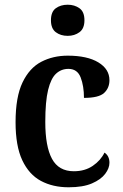

<svg xmlns="http://www.w3.org/2000/svg" viewBox="-20 -784 520 814"><path d="M271 10Q204 10 153.5 -17Q103 -44 74.5 -104.5Q46 -165 46 -266Q46 -373 75.5 -434.5Q105 -496 155 -522Q205 -548 267 -548Q350 -548 397 -519.5Q444 -491 444 -444Q444 -411 421.5 -390Q399 -369 336 -369Q336 -419 322 -455.5Q308 -492 270 -492Q240 -492 218 -472Q196 -452 184 -403Q172 -354 172 -267Q172 -163 200.5 -110.5Q229 -58 293 -58Q340 -58 373.5 -81Q407 -104 423 -137Q444 -123 444 -94Q444 -71 426 -47Q408 -23 370 -6.5Q332 10 271 10ZM267 -632Q237 -632 216.5 -647.5Q196 -663 196 -698Q196 -734 216.5 -749Q237 -764 267 -764Q296 -764 317 -749Q338 -734 338 -698Q338 -663 317 -647.5Q296 -632 267 -632Z"/></svg>

Font: Noto Serif Hebrew SemiCondensed SemiBold
Style: Regular
Weight: 600
Width: 4
Designer: Monotype Design Team
Foundry: Monotype Imaging Inc.
Version: Version 2.004; ttfautohint (v1.8.4.7-5d5b)